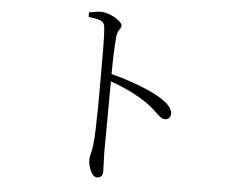

<svg xmlns="http://www.w3.org/2000/svg" viewBox="-54 -815 1108 914"><g transform="rotate(5 500.0 -357.5)"><path d="M335 -743 336 -721C391 -715 411 -710 414 -678C419 -627 418 -522 418 -443C418 -363 419 -193 411 -119C407 -82 398 -65 398 -44C398 -19 413 36 441 36C459 36 469 26 469 6C469 -12 467 -40 466 -84L468 -425C539 -400 597 -371 645 -338C701 -298 714 -268 740 -268C758 -268 767 -282 767 -297C767 -322 741 -346 714 -364C659 -399 563 -436 468 -460C468 -514 470 -591 475 -642C479 -673 495 -676 495 -694C495 -716 432 -751 392 -751C376 -751 360 -747 335 -743Z"/></g></svg>

Font: Noto Serif CJK HK Light
Style: Regular
Weight: 300
Designer: Ryoko NISHIZUKA 西塚涼子 (kana & ideographs); Frank Grießhammer (Latin, Greek & Cyrillic); Wenlong ZHANG 张文龙 (bopomofo); San
Foundry: Adobe
Version: Version 2.001;hotconv 1.1.0;makeotfexe 2.6.0